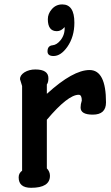

<svg xmlns="http://www.w3.org/2000/svg" viewBox="-20 -865 515 887"><path d="M82.1 -467.7 72.3 -499.5Q72.3 -517.4 92.8 -530.8Q114.4 -544.1 143.1 -544.1Q203.6 -544.1 203.6 -503.6Q203.6 -483.6 196.4 -474.9V-432.3H197.4Q317.4 -541.5 393.8 -541.5Q469.7 -541.5 469.7 -391.8Q469.7 -335.4 408.7 -335.4Q352.3 -335.4 352.3 -368.2Q352.3 -383.6 357.9 -400.5Q357.9 -427.2 343.6 -427.2Q293.8 -427.2 196.4 -311.8V-87.2Q210.8 -72.3 210.8 -52.8Q210.8 2.6 123.6 2.6Q66.2 2.6 66.2 -45.6Q66.2 -65.1 82.1 -76.4ZM323.6 -760Q323.6 -694.9 290.8 -648.2Q261 -606.2 227.2 -606.2Q199.5 -606.2 199.5 -627.7Q199.5 -653.8 223.1 -655.9Q242.6 -657.9 260 -679.5Q280.5 -705.6 278.5 -740Q262.6 -721 242.6 -721Q201 -721 201 -776.4Q201 -801.5 219 -822.1Q237.9 -844.6 267.7 -844.6Q323.6 -844.6 323.6 -760.5Z"/></svg>

Font: Myanmar Handwriting
Style: Regular
Weight: 400
Designer: Khon Soe Zaw Thu
Foundry: PaOh Unicode khonsoezawthu@gmail.com and @hotmail.com
Version: Version 1.30 November 9, 2016